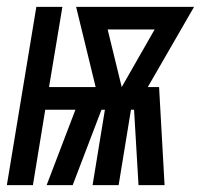

<svg xmlns="http://www.w3.org/2000/svg" viewBox="-50 -540 586 560"><path d="M-30 0 56 -520H132L93 -286H229L172 -520H516L381 -286H414L430 0H354L341 -220H332L296 0H220L256 -220H246L162 0H86L170 -220H82L46 0ZM305 -286 401 -454H264Z"/></svg>

Font: Iosevka Term Curly SmBd Obl
Style: Regular
Weight: 600
Italic angle: -9°
Designer: Belleve Invis
Foundry: Belleve Invis
Version: Version 32.3.0